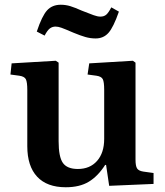

<svg xmlns="http://www.w3.org/2000/svg" viewBox="-20 -775 694 809"><path d="M257 14Q178 14 136.5 -30.5Q95 -75 95 -159V-396Q95 -429 89 -441Q83 -453 61 -456L24 -461L29 -508L215 -519L227 -511V-180Q227 -114 245 -88.5Q263 -63 308 -63Q359 -63 389 -97Q419 -131 419 -190V-396Q419 -430 413 -441.5Q407 -453 386 -456L349 -461L356 -508L540 -519L551 -511V-102Q551 -76 557.5 -65.5Q564 -55 584 -52L627 -46V0L440 8L427 -80H423Q393 -33 354.5 -9.5Q316 14 257 14ZM383 -613Q361 -613 340 -619Q319 -625 290 -637Q253 -653 239 -658Q225 -663 214 -663Q201 -663 190.5 -655.5Q180 -648 168 -625L135 -642Q157 -708 178.5 -731.5Q200 -755 236 -755Q257 -755 276.5 -749Q296 -743 325 -730Q358 -717 374.5 -711Q391 -705 403 -705Q418 -705 427.5 -713Q437 -721 449 -744L481 -726Q458 -660 437 -636.5Q416 -613 383 -613Z"/></svg>

Font: Literata 36pt SemiBold
Style: Regular
Weight: 600
Designer: Latin by Veronika Burian and Jose Scaglione. Greek by Irene Vlachou. Cyrillic by Vera Evstafieva.
Foundry: TypeTogether
Version: Version 3.002